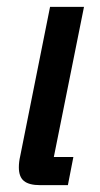

<svg xmlns="http://www.w3.org/2000/svg" viewBox="-20 -540 293 560"><path d="M97 0Q65 0 50 -12Q35 -24 35 -52Q35 -68 39 -85L126 -520H225L137 -82H194L178 0Z"/></svg>

Font: IBM Plex Sans Cond Medm
Style: Italic
Weight: 500
Width: 3
Italic angle: -11°
Designer: Mike Abbink, Paul van der Laan, Pieter van Rosmalen
Foundry: Bold Monday
Version: Version 1.3